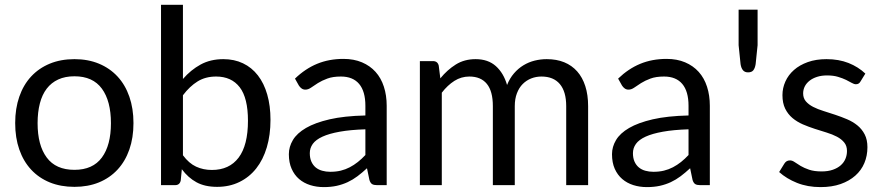

<svg xmlns="http://www.w3.org/2000/svg" viewBox="-20 -756 3601 784"><path d="M284 -514.5Q339.5 -514.5 384 -496Q428.5 -477.5 460 -443.5Q491.5 -409.5 508.2 -361.2Q525 -313 525 -253.5Q525 -193.5 508.2 -145.5Q491.5 -97.5 460 -63.5Q428.5 -29.5 384 -11.2Q339.5 7 284 7Q228 7 183.2 -11.2Q138.5 -29.5 107 -63.5Q75.5 -97.5 58.8 -145.5Q42 -193.5 42 -253.5Q42 -313 58.8 -361.2Q75.5 -409.5 107 -443.5Q138.5 -477.5 183.2 -496Q228 -514.5 284 -514.5ZM284 -62.5Q359 -62.5 396 -112.8Q433 -163 433 -253Q433 -343.5 396 -394Q359 -444.5 284 -444.5Q246 -444.5 217.8 -431.5Q189.5 -418.5 170.8 -394Q152 -369.5 142.8 -333.8Q133.5 -298 133.5 -253Q133.5 -163 170.8 -112.8Q208 -62.5 284 -62.5Z M727 -122Q751.5 -89 780.8 -75.5Q810 -62 845 -62Q916.5 -62 954.5 -112.5Q992.5 -163 992.5 -263Q992.5 -356 958.8 -399.8Q925 -443.5 862.5 -443.5Q819 -443.5 786.8 -423.5Q754.5 -403.5 727 -367ZM727 -433.5Q759 -470.5 799.2 -492.5Q839.5 -514.5 892 -514.5Q936.5 -514.5 972.2 -497.5Q1008 -480.5 1033 -448.2Q1058 -416 1071.2 -370Q1084.5 -324 1084.5 -266.5Q1084.5 -205 1069.5 -154.5Q1054.5 -104 1026.2 -68.2Q998 -32.5 957.5 -12.8Q917 7 866.5 7Q816.5 7 782.2 -11.8Q748 -30.5 722.5 -65L718 -19Q714 0 695 0H637.5V-736.5H727Z M1472 -228Q1410.5 -226 1367.2 -218.2Q1324 -210.5 1296.8 -198Q1269.5 -185.5 1257.2 -168.5Q1245 -151.5 1245 -130.5Q1245 -110.5 1251.5 -96Q1258 -81.5 1269.2 -72.2Q1280.5 -63 1295.8 -58.8Q1311 -54.5 1328.5 -54.5Q1352 -54.5 1371.5 -59.2Q1391 -64 1408.2 -73Q1425.5 -82 1441.2 -94.5Q1457 -107 1472 -123ZM1184.5 -435Q1226.5 -475.5 1275 -495.5Q1323.5 -515.5 1382.5 -515.5Q1425 -515.5 1458 -501.5Q1491 -487.5 1513.5 -462.5Q1536 -437.5 1547.5 -402Q1559 -366.5 1559 -324V0H1519.5Q1506.5 0 1499.5 -4.2Q1492.5 -8.5 1488.5 -21L1478.5 -69Q1458.5 -50.5 1439.5 -36.2Q1420.5 -22 1399.5 -12.2Q1378.5 -2.5 1354.8 2.8Q1331 8 1302 8Q1272.5 8 1246.5 -0.2Q1220.5 -8.5 1201.2 -25Q1182 -41.5 1170.8 -66.8Q1159.5 -92 1159.5 -126.5Q1159.5 -156.5 1176 -184.2Q1192.5 -212 1229.5 -233.5Q1266.5 -255 1326 -268.8Q1385.5 -282.5 1472 -284.5V-324Q1472 -383 1446.5 -413.2Q1421 -443.5 1372 -443.5Q1339 -443.5 1316.8 -435.2Q1294.5 -427 1278.2 -416.8Q1262 -406.5 1250.2 -398.2Q1238.5 -390 1227 -390Q1218 -390 1211.5 -394.8Q1205 -399.5 1200.5 -406.5Z M1694.5 0V-506.5H1748Q1767 -506.5 1771.5 -488L1778 -436Q1806 -470.5 1841 -492.5Q1876 -514.5 1922 -514.5Q1973 -514.5 2004.8 -486Q2036.5 -457.5 2050.5 -409Q2061.5 -436.5 2078.8 -456.5Q2096 -476.5 2117.5 -489.5Q2139 -502.5 2163.2 -508.5Q2187.5 -514.5 2212.5 -514.5Q2252.5 -514.5 2283.8 -501.8Q2315 -489 2336.8 -464.5Q2358.5 -440 2370 -404.2Q2381.5 -368.5 2381.5 -322.5V0H2292V-322.5Q2292 -382 2266 -412.8Q2240 -443.5 2191 -443.5Q2169 -443.5 2149.2 -435.8Q2129.5 -428 2114.5 -413Q2099.5 -398 2090.8 -375.2Q2082 -352.5 2082 -322.5V0H1992.5V-322.5Q1992.5 -383.5 1968 -413.5Q1943.5 -443.5 1896.5 -443.5Q1863.5 -443.5 1835.5 -425.8Q1807.5 -408 1784 -377.5V0Z M2791.5 -228Q2730 -226 2686.8 -218.2Q2643.5 -210.5 2616.2 -198Q2589 -185.5 2576.8 -168.5Q2564.5 -151.5 2564.5 -130.5Q2564.5 -110.5 2571 -96Q2577.5 -81.5 2588.8 -72.2Q2600 -63 2615.2 -58.8Q2630.5 -54.5 2648 -54.5Q2671.5 -54.5 2691 -59.2Q2710.5 -64 2727.8 -73Q2745 -82 2760.8 -94.5Q2776.5 -107 2791.5 -123ZM2504 -435Q2546 -475.5 2594.5 -495.5Q2643 -515.5 2702 -515.5Q2744.5 -515.5 2777.5 -501.5Q2810.5 -487.5 2833 -462.5Q2855.5 -437.5 2867 -402Q2878.5 -366.5 2878.5 -324V0H2839Q2826 0 2819 -4.2Q2812 -8.5 2808 -21L2798 -69Q2778 -50.5 2759 -36.2Q2740 -22 2719 -12.2Q2698 -2.5 2674.2 2.8Q2650.5 8 2621.5 8Q2592 8 2566 -0.2Q2540 -8.5 2520.8 -25Q2501.5 -41.5 2490.2 -66.8Q2479 -92 2479 -126.5Q2479 -156.5 2495.5 -184.2Q2512 -212 2549 -233.5Q2586 -255 2645.5 -268.8Q2705 -282.5 2791.5 -284.5V-324Q2791.5 -383 2766 -413.2Q2740.5 -443.5 2691.5 -443.5Q2658.5 -443.5 2636.2 -435.2Q2614 -427 2597.8 -416.8Q2581.5 -406.5 2569.8 -398.2Q2558 -390 2546.5 -390Q2537.5 -390 2531 -394.8Q2524.5 -399.5 2520 -406.5Z M3073.5 -716.5V-571.5L3065.5 -494Q3063 -478 3056.2 -469.2Q3049.5 -460.5 3034.5 -460.5Q3021 -460.5 3013.8 -469.2Q3006.5 -478 3004 -494L2996 -571.5V-716.5Z M3493.5 -423Q3487.5 -412 3475 -412Q3467.5 -412 3458 -417.5Q3448.5 -423 3434.8 -429.8Q3421 -436.5 3402 -442.2Q3383 -448 3357 -448Q3334.5 -448 3316.5 -442.2Q3298.5 -436.5 3285.8 -426.5Q3273 -416.5 3266.2 -403.2Q3259.5 -390 3259.5 -374.5Q3259.5 -355 3270.8 -342Q3282 -329 3300.5 -319.5Q3319 -310 3342.5 -302.8Q3366 -295.5 3390.8 -287.2Q3415.5 -279 3439 -269Q3462.5 -259 3481 -244Q3499.5 -229 3510.8 -207.2Q3522 -185.5 3522 -155Q3522 -120 3509.5 -90.2Q3497 -60.5 3472.5 -38.8Q3448 -17 3412.5 -4.5Q3377 8 3330.5 8Q3277.5 8 3234.5 -9.2Q3191.5 -26.5 3161.5 -53.5L3182.5 -87.5Q3186.5 -94 3192 -97.5Q3197.5 -101 3206 -101Q3215 -101 3225 -94Q3235 -87 3249.2 -78.5Q3263.5 -70 3284 -63Q3304.5 -56 3335 -56Q3361 -56 3380.5 -62.8Q3400 -69.5 3413 -81Q3426 -92.5 3432.2 -107.5Q3438.5 -122.5 3438.5 -139.5Q3438.5 -160.5 3427.2 -174.2Q3416 -188 3397.5 -197.8Q3379 -207.5 3355.2 -214.8Q3331.5 -222 3306.8 -230Q3282 -238 3258.2 -248.2Q3234.5 -258.5 3216 -274Q3197.5 -289.5 3186.2 -312.2Q3175 -335 3175 -367.5Q3175 -396.5 3187 -423.2Q3199 -450 3222 -470.2Q3245 -490.5 3278.5 -502.5Q3312 -514.5 3355 -514.5Q3405 -514.5 3444.8 -498.8Q3484.5 -483 3513.5 -455.5Z"/></svg>

Font: Lato-Regular
Style: Regular
Weight: 400
Designer: Lukasz Dziedzic with Adam Twardoch and Botio Nikoltchev
Foundry: tyPoland Lukasz Dziedzic
Version: Version 2.015; 2015-08-06; http://www.latofonts.com/